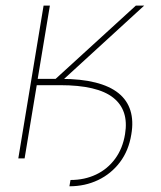

<svg xmlns="http://www.w3.org/2000/svg" viewBox="-20 -566 576 686"><path d="M99.6 -261.7 103 -284.2H197.8Q269.5 -284.2 320.8 -271.2Q372.1 -258.3 403.3 -233.2Q434.6 -208 446 -170.9Q457.5 -133.8 449.2 -85.9Q439.9 -27.8 408.4 13.7Q377 55.2 330.3 77.4Q283.7 99.6 228 99.6L231.9 77.1Q282.2 77.1 323.2 57.6Q364.3 38.1 391.4 1.2Q418.5 -35.6 426.8 -86.9Q440.9 -172.4 384.5 -217Q328.1 -261.7 194.3 -261.7ZM45.4 0 135.7 -545.9H158.2L114.7 -284.2H178.7L465.3 -545.9H495.1L184.6 -261.7H111.3L67.9 0Z"/></svg>

Font: Inter 18pt Thin
Style: Italic
Weight: 250
Italic angle: -9.3988°
Version: Version 4.001;git-66647c0bb